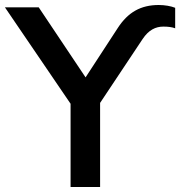

<svg xmlns="http://www.w3.org/2000/svg" viewBox="-44 -748 721 768"><path d="M356.4 0V-336.4L526.4 -591.8C550.8 -628.4 578.6 -641.6 609.4 -641.6C628.9 -641.6 644 -639.6 656.7 -634.8V-716.8C640.1 -723.6 615.2 -728 590.8 -728C519 -728 467.8 -698.7 427.2 -636.2L298.3 -438.5L110.8 -718.8H-24.4L238.3 -333V0Z"/></svg>

Font: Winston Medium
Style: Regular
Weight: 500
Designer: Vernon Adams, Kim Jin-seong, David Berlow, Cristiano Sobral
Foundry: The Winston Project Authors
Version: Version 3.004